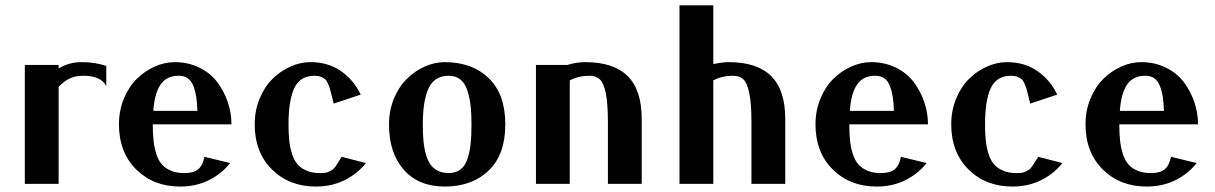

<svg xmlns="http://www.w3.org/2000/svg" viewBox="-20 -680 4492 710"><path d="M373 -361.8Q353 -399.9 288.1 -399.9Q258.3 -399.9 237.3 -389.6Q216.3 -379.4 196.8 -358.9V0H71.8V-439.9H196.8V-426.8Q235.4 -450.2 280.8 -450.2Q333 -450.2 373 -436Z M544.9 -220.2Q544.9 -185.1 547.9 -158.9Q550.8 -132.8 558.3 -109.6Q565.9 -86.4 578.9 -71.8Q591.8 -57.1 612.5 -48.6Q633.3 -40 661.1 -40Q697.3 -40 713.9 -54.9Q730.5 -69.8 735.8 -100.1L831.1 -77.1Q799.3 -37.1 752.2 -13.7Q705.1 9.8 646 9.8Q547.4 9.8 483.6 -53.5Q419.9 -116.7 419.9 -220.2Q419.9 -271 438 -314.9Q456.1 -358.9 485.4 -387.9Q514.6 -417 551.5 -433.6Q588.4 -450.2 626 -450.2Q676.3 -450.2 717.3 -429.9Q758.3 -409.7 783.4 -376.2Q808.6 -342.8 822.3 -302.5Q835.9 -262.2 835.9 -220.2ZM546.9 -270H710Q709 -300.8 705.6 -322.3Q702.1 -343.8 694.8 -362.5Q687.5 -381.3 674.1 -390.6Q660.6 -399.9 641.1 -399.9Q595.7 -399.9 573.5 -366.9Q551.3 -334 546.9 -270Z M1213.9 -296.9Q1211.4 -306.6 1207 -325Q1202.6 -343.3 1200.4 -350.8Q1198.2 -358.4 1193.1 -370.4Q1188 -382.3 1182.1 -387.2Q1176.3 -392.1 1166.5 -396Q1156.7 -399.9 1143.1 -399.9Q1089.8 -399.9 1068.4 -354.5Q1046.9 -309.1 1046.9 -220.2Q1046.9 -185.1 1049.8 -158.9Q1052.7 -132.8 1060.3 -109.6Q1067.9 -86.4 1080.8 -71.8Q1093.8 -57.1 1114.5 -48.6Q1135.3 -40 1163.1 -40Q1173.8 -40 1182.1 -41Q1190.4 -42 1197.3 -45.7Q1204.1 -49.3 1208.5 -51.8Q1212.9 -54.2 1218.3 -61.3Q1223.6 -68.4 1225.8 -71.8Q1228 -75.2 1234.1 -85.4Q1240.2 -95.7 1243.2 -100.1L1333 -77.1Q1301.3 -37.1 1254.2 -13.7Q1207 9.8 1147.9 9.8Q1049.3 9.8 985.6 -53.5Q921.9 -116.7 921.9 -220.2Q921.9 -271 939.9 -314.9Q958 -358.9 987.3 -387.9Q1016.6 -417 1053.5 -433.6Q1090.3 -450.2 1127.9 -450.2Q1193.4 -450.2 1240.7 -417.2Q1288.1 -384.3 1314 -330.1Z M1723.6 -220.2Q1723.6 -262.2 1719.7 -293.2Q1715.8 -324.2 1706.8 -349.4Q1697.8 -374.5 1680.9 -387.2Q1664.1 -399.9 1639.6 -399.9Q1586.9 -399.9 1565.2 -354.2Q1543.5 -308.6 1543.5 -220.2Q1543.5 -185.5 1545.9 -159.2Q1548.3 -132.8 1554.9 -109.6Q1561.5 -86.4 1572 -71.5Q1582.5 -56.6 1599.6 -48.3Q1616.7 -40 1639.6 -40Q1665 -40 1682.1 -52.7Q1699.2 -65.4 1708 -90.8Q1716.8 -116.2 1720.2 -146.7Q1723.6 -177.2 1723.6 -220.2ZM1624.5 9.8Q1527.8 9.8 1473.1 -52.2Q1418.5 -114.3 1418.5 -220.2Q1418.5 -271 1436.5 -314.9Q1454.6 -358.9 1483.9 -387.9Q1513.2 -417 1550 -433.6Q1586.9 -450.2 1624.5 -450.2Q1725.6 -450.2 1787.1 -391.1Q1848.6 -332 1848.6 -220.2Q1848.6 -108.4 1787.1 -49.3Q1725.6 9.8 1624.5 9.8Z M2078.1 -439.9Q2111.8 -450.2 2144 -450.2Q2249.5 -450.2 2301.3 -398.4Q2353 -346.7 2353 -240.2V0H2228V-228Q2228 -296.9 2220.2 -335Q2212.4 -373 2198.2 -386.5Q2184.1 -399.9 2159.2 -399.9Q2120.1 -399.9 2086.9 -382.8V0H1961.9V-439.9Z M2617.7 -382.8V0H2492.7V-660.2H2617.7V-442.9Q2651.4 -450.2 2674.8 -450.2Q2780.3 -450.2 2832 -398.4Q2883.8 -346.7 2883.8 -240.2V0H2758.8V-228Q2758.8 -296.9 2751 -335Q2743.2 -373 2729 -386.5Q2714.8 -399.9 2689.9 -399.9Q2650.9 -399.9 2617.7 -382.8Z M3120.6 -220.2Q3120.6 -185.1 3123.5 -158.9Q3126.5 -132.8 3134 -109.6Q3141.6 -86.4 3154.5 -71.8Q3167.5 -57.1 3188.2 -48.6Q3209 -40 3236.8 -40Q3272.9 -40 3289.6 -54.9Q3306.2 -69.8 3311.5 -100.1L3406.7 -77.1Q3375 -37.1 3327.9 -13.7Q3280.8 9.8 3221.7 9.8Q3123 9.8 3059.3 -53.5Q2995.6 -116.7 2995.6 -220.2Q2995.6 -271 3013.7 -314.9Q3031.7 -358.9 3061 -387.9Q3090.3 -417 3127.2 -433.6Q3164.1 -450.2 3201.7 -450.2Q3252 -450.2 3293 -429.9Q3334 -409.7 3359.1 -376.2Q3384.3 -342.8 3397.9 -302.5Q3411.6 -262.2 3411.6 -220.2ZM3122.6 -270H3285.6Q3284.7 -300.8 3281.2 -322.3Q3277.8 -343.8 3270.5 -362.5Q3263.2 -381.3 3249.8 -390.6Q3236.3 -399.9 3216.8 -399.9Q3171.4 -399.9 3149.2 -366.9Q3127 -334 3122.6 -270Z M3789.6 -296.9Q3787.1 -306.6 3782.7 -325Q3778.3 -343.3 3776.1 -350.8Q3773.9 -358.4 3768.8 -370.4Q3763.7 -382.3 3757.8 -387.2Q3752 -392.1 3742.2 -396Q3732.4 -399.9 3718.8 -399.9Q3665.5 -399.9 3644 -354.5Q3622.6 -309.1 3622.6 -220.2Q3622.6 -185.1 3625.5 -158.9Q3628.4 -132.8 3636 -109.6Q3643.6 -86.4 3656.5 -71.8Q3669.4 -57.1 3690.2 -48.6Q3710.9 -40 3738.8 -40Q3749.5 -40 3757.8 -41Q3766.1 -42 3772.9 -45.7Q3779.8 -49.3 3784.2 -51.8Q3788.6 -54.2 3793.9 -61.3Q3799.3 -68.4 3801.5 -71.8Q3803.7 -75.2 3809.8 -85.4Q3815.9 -95.7 3818.8 -100.1L3908.7 -77.1Q3877 -37.1 3829.8 -13.7Q3782.7 9.8 3723.6 9.8Q3625 9.8 3561.3 -53.5Q3497.6 -116.7 3497.6 -220.2Q3497.6 -271 3515.6 -314.9Q3533.7 -358.9 3563 -387.9Q3592.3 -417 3629.2 -433.6Q3666 -450.2 3703.6 -450.2Q3769 -450.2 3816.4 -417.2Q3863.8 -384.3 3889.6 -330.1Z M4119.1 -220.2Q4119.1 -185.1 4122.1 -158.9Q4125 -132.8 4132.6 -109.6Q4140.1 -86.4 4153.1 -71.8Q4166 -57.1 4186.8 -48.6Q4207.5 -40 4235.4 -40Q4271.5 -40 4288.1 -54.9Q4304.7 -69.8 4310.1 -100.1L4405.3 -77.1Q4373.5 -37.1 4326.4 -13.7Q4279.3 9.8 4220.2 9.8Q4121.6 9.8 4057.9 -53.5Q3994.1 -116.7 3994.1 -220.2Q3994.1 -271 4012.2 -314.9Q4030.3 -358.9 4059.6 -387.9Q4088.9 -417 4125.7 -433.6Q4162.6 -450.2 4200.2 -450.2Q4250.5 -450.2 4291.5 -429.9Q4332.5 -409.7 4357.7 -376.2Q4382.8 -342.8 4396.5 -302.5Q4410.2 -262.2 4410.2 -220.2ZM4121.1 -270H4284.2Q4283.2 -300.8 4279.8 -322.3Q4276.4 -343.8 4269 -362.5Q4261.7 -381.3 4248.3 -390.6Q4234.9 -399.9 4215.3 -399.9Q4169.9 -399.9 4147.7 -366.9Q4125.5 -334 4121.1 -270Z"/></svg>

Font: Pfennig
Style: Bold
Weight: 700
Version: Version 20120410 ; ttfautohint (v0.8)